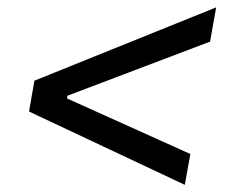

<svg xmlns="http://www.w3.org/2000/svg" viewBox="-20 -608 626 523"><path d="M483.4 -104.5 498.5 -188.5 162.6 -339.8 163.6 -347.2 552.2 -494.6 568.8 -587.9 73.7 -388.2 59.1 -304.2Z"/></svg>

Font: Cascadia Code SemiLight
Style: Italic
Weight: 350
Italic angle: -10°
Monospace: yes
Designer: Aaron Bell
Foundry: Saja Typeworks
Version: Version 2404.023